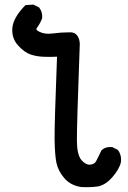

<svg xmlns="http://www.w3.org/2000/svg" viewBox="-20 -791 540 812"><path d="M323.7 0Q279.3 -6.3 252.4 -37.1Q226.6 -66.9 218.8 -101.6Q215.3 -118.2 213.4 -142.8Q211.4 -167.5 210.9 -200.2Q210 -263.7 221.2 -551.3Q193.8 -549.8 167.5 -550.8Q134.8 -551.8 109.4 -560.5Q82.5 -569.8 56.2 -599.1Q28.8 -629.4 32.2 -672.4Q35.6 -715.3 85 -766.6L87.4 -769L91.3 -769.5L118.7 -771.5H121.1L123.5 -770.5L143.1 -760.7L145 -759.8L146.5 -757.8Q160.6 -739.3 158.2 -713.9V-712.4L157.2 -710.9Q149.4 -691.4 136.2 -673.3Q132.8 -669.4 134.3 -665.8Q135.7 -662.1 146.5 -656.7Q169.4 -645 202.1 -649.4Q238.3 -654.3 273.9 -654.3Q282.2 -654.8 289.1 -652.8Q295.9 -650.9 300.8 -646.7Q305.7 -642.6 309.3 -636.5Q313 -630.4 314.9 -622.8Q316.9 -615.2 317.4 -606V-605.5V-605Q304.7 -258.8 305.2 -195.3Q305.7 -135.7 324.7 -113.8Q342.8 -93.3 361.3 -94.7Q371.1 -95.7 377.2 -99.4Q383.3 -103 386.7 -109.9Q391.6 -119.1 397 -130.1Q402.3 -141.1 408.2 -153.3L409.2 -155.3L410.6 -156.7Q427.2 -171.4 453.1 -168.9H455.1L456.5 -168L476.1 -158.2L478 -157.2L479.5 -155.3Q483.4 -150.4 486.1 -144.3Q488.8 -138.2 490.2 -131.8Q491.7 -125.5 491.9 -118.7Q492.2 -111.8 491.2 -105V-104.5Q484.4 -74.7 454.6 -41Q423.8 -6.3 390.1 -2Q358.9 2 324.7 0H324.2Z"/></svg>

Font: NaikaiFont
Style: Bold
Weight: 700
Version: Version 1.89